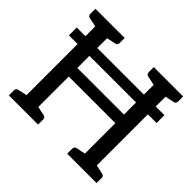

<svg xmlns="http://www.w3.org/2000/svg" viewBox="-166 -920 1124 1124"><g transform="rotate(45 396.0 -358.5)"><path d="M33 0V-41Q33 -59 49 -62L105 -74V-497H33V-562H105V-643L49 -655Q33 -658 33 -676V-717H275V-676Q275 -658 259 -655L203 -643V-562H589V-643L532 -655Q516 -658 516 -676V-717H759V-676Q759 -658 743 -655L687 -643V-562H759V-497H687V-74L743 -62Q759 -59 759 -41V0H516V-41Q516 -59 532 -62L589 -74V-326H203V-74L259 -62Q275 -59 275 -41V0ZM203 -397H589V-497H203Z"/></g></svg>

Font: Aleo
Style: Regular
Weight: 400
Designer: Alessio Laiso
Foundry: Alessio Laiso
Version: Version 2.001; ttfautohint (v1.8.4.7-5d5b);gftools[0.9.29]